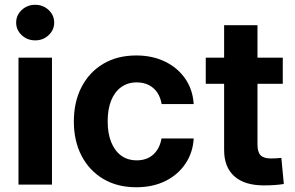

<svg xmlns="http://www.w3.org/2000/svg" viewBox="-20 -770 1231 801"><path d="M57.1 0V-529.3H196.8V0ZM127 -601.6Q93.8 -601.6 70.6 -623.3Q47.4 -645 47.4 -675.8Q47.4 -706.5 70.6 -728.3Q93.8 -750 127 -750Q159.7 -750 182.9 -728.3Q206.1 -706.5 206.1 -675.8Q206.1 -645 182.9 -623.3Q159.7 -601.6 127 -601.6Z M548.3 11.2Q469.2 11.2 410.6 -23.7Q352.1 -58.6 320.1 -120.4Q288.1 -182.1 288.1 -263.2Q288.1 -344.7 320.1 -406.7Q352.1 -468.8 410.6 -503.7Q469.2 -538.6 548.3 -538.6Q616.2 -538.6 668.7 -512.9Q721.2 -487.3 752.7 -441.9Q784.2 -396.5 788.1 -335.9H654.3Q649.9 -362.8 636.7 -383.1Q623.5 -403.3 601.6 -414.8Q579.6 -426.3 550.3 -426.3Q513.2 -426.3 485.8 -406.7Q458.5 -387.2 443.8 -350.8Q429.2 -314.5 429.2 -264.2Q429.2 -213.9 443.8 -177.2Q458.5 -140.6 485.6 -120.8Q512.7 -101.1 550.3 -101.1Q593.3 -101.1 619.9 -125.7Q646.5 -150.4 653.8 -192.4H788.1Q784.7 -133.3 753.7 -87.2Q722.7 -41 670.2 -14.9Q617.7 11.2 548.3 11.2Z M1159.7 -529.3V-420.4H838.4V-529.3ZM915 -665H1054.2V-166.5Q1054.2 -135.7 1067.1 -122.3Q1080.1 -108.9 1110.4 -108.9Q1120.6 -108.9 1133.1 -109.6Q1145.5 -110.4 1153.8 -111.3L1164.1 -2.4Q1147 0.5 1125 2Q1103 3.4 1080.6 3.4Q1000 3.4 957.5 -34.7Q915 -72.8 915 -144Z"/></svg>

Font: Inter Cardless Tabular Bold
Style: Bold
Weight: 700
Designer: Rasmus Andersson
Foundry: rsms
Version: Version 4.000;git-4fc901f